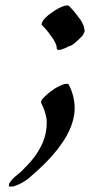

<svg xmlns="http://www.w3.org/2000/svg" viewBox="-20 -556 374 715"><path d="M236 -241C250 -214 258 -184 258 -154C258 -148 258 -141 257 -135C253 -100 238 -65 219 -35C184 20 137 65 88 107C76 117 62 125 47 132C40 135 30 139 22 139H18C14 139 13 137 13 134C13 131 14 127 16 125C22 114 32 105 42 97L61 81L73 68C75 67 79 62 81 60C92 49 101 38 110 26C122 9 132 -8 140 -27C149 -49 154 -73 154 -97C154 -103 154 -110 153 -116C149 -136 143 -154 134 -171C133 -172 133 -174 133 -176C133 -182 138 -187 141 -191C152 -202 162 -211 175 -220C187 -229 201 -236 214 -241C217 -242 223 -244 229 -244C232 -244 235 -243 236 -241ZM268 -498C259 -510 249 -522 238 -533C236 -535 233 -536 230 -536C225 -536 220 -534 216 -533C203 -528 189 -521 177 -512C165 -504 153 -495 144 -484C142 -482 135 -472 135 -466C135 -465 135 -464 136 -463C144 -455 152 -446 160 -436L162 -433C173 -418 187 -401 191 -382V-378C191 -372 194 -370 199 -370C210 -370 230 -380 237 -384C248 -384 269 -405 277 -413L286 -422C290 -427 293 -432 295 -438C295 -460 283 -480 270 -495Z"/></svg>

Font: Petaluma Script
Style: Regular
Weight: 400
Designer: Daniel Spreadbury
Foundry: Steinberg Media Technologies GmbH
Version: Version 1.10